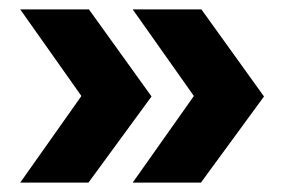

<svg xmlns="http://www.w3.org/2000/svg" viewBox="-20 -472 601 408"><path d="M168 -84H23L153 -268L23 -452H169L302 -267ZM407 -84H262L392 -268L262 -452H408L541 -267Z"/></svg>

Font: Mulish Black
Style: Regular
Weight: 900
Designer: Vernon Adams
Foundry: Vernon Adams
Version: Version 3.603; ttfautohint (v1.8.3)